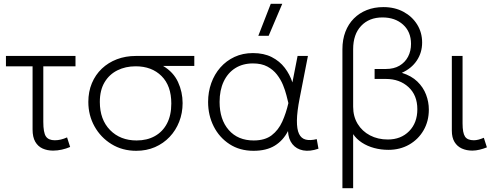

<svg xmlns="http://www.w3.org/2000/svg" viewBox="-20 -772 2591 1002"><path d="M257 14Q226.5 14 202.2 3Q178 -8 164 -32.2Q150 -56.5 150 -96V-426H11V-480H374V-426H206V-136Q206 -80.5 219.5 -60.2Q233 -40 266 -40Q282 -40 297.8 -43.8Q313.5 -47.5 330 -55L346 -5Q325 4 302 9Q279 14 257 14Z M691 15Q618.5 15 562 -19.8Q505.5 -54.5 473.2 -112.5Q441 -170.5 441 -240Q441 -293.5 459.5 -337.8Q478 -382 511.5 -413.8Q545 -445.5 590.2 -462.8Q635.5 -480 689 -480H994V-428H831Q885 -396 909 -344Q933 -292 933 -234Q933 -182 915.2 -136.8Q897.5 -91.5 865.2 -57.5Q833 -23.5 788.8 -4.2Q744.5 15 691 15ZM693 -39Q747.5 -39 788.2 -61.8Q829 -84.5 851.5 -127.5Q874 -170.5 874 -232Q874 -324.5 823 -375.2Q772 -426 688 -426Q635 -426 592.8 -405Q550.5 -384 525.8 -342.8Q501 -301.5 501 -240Q501 -148 554.2 -93.5Q607.5 -39 693 -39Z M1303 15Q1231 15 1177.8 -19.8Q1124.5 -54.5 1095.2 -112.5Q1066 -170.5 1066 -240Q1066 -292 1082.5 -338.2Q1099 -384.5 1130 -419.8Q1161 -455 1204 -475Q1247 -495 1300 -495Q1357 -495 1398.2 -474Q1439.5 -453 1466 -418.2Q1492.5 -383.5 1506 -342L1533 -480H1587L1544 -260Q1530 -189 1529.5 -143.2Q1529 -97.5 1540.5 -73.5Q1552 -49.5 1575.5 -43.5Q1599 -37.5 1633 -46L1642 4Q1597 19.5 1561.8 12.8Q1526.5 6 1505.8 -20Q1485 -46 1483 -88Q1457.5 -38.5 1413.8 -11.8Q1370 15 1303 15ZM1304 -39Q1362.5 -39 1397.8 -66Q1433 -93 1453 -137.2Q1473 -181.5 1485 -234Q1481 -249.5 1474.8 -274.8Q1468.5 -300 1456.8 -328.8Q1445 -357.5 1425.2 -383Q1405.5 -408.5 1375 -424.8Q1344.5 -441 1300 -441Q1247 -441 1208 -416.5Q1169 -392 1147.5 -346.8Q1126 -301.5 1126 -240Q1126 -148 1173.8 -93.5Q1221.5 -39 1304 -39ZM1328 -585 1393 -752H1453L1382 -585Z M1767 210V-515Q1767 -565.5 1782.5 -606Q1798 -646.5 1826.5 -675.2Q1855 -704 1894.2 -719.5Q1933.5 -735 1981 -735Q2040 -735 2085.5 -710.5Q2131 -686 2157 -644.2Q2183 -602.5 2183 -550Q2183 -497.5 2155.2 -456Q2127.5 -414.5 2077 -392Q2127 -376.5 2158 -346.5Q2189 -316.5 2203.5 -278.2Q2218 -240 2218 -200Q2218 -139.5 2190.5 -92Q2163 -44.5 2115.2 -17.2Q2067.5 10 2007 10Q1968.5 10 1933 0.5Q1897.5 -9 1869 -27.5Q1840.5 -46 1823 -72V210ZM2004 -44Q2072.5 -44 2115.2 -87.5Q2158 -131 2158 -202Q2158 -275 2111.8 -317.5Q2065.5 -360 1994 -360H1935V-412H1994Q2035.5 -412 2064.8 -429.2Q2094 -446.5 2109.5 -476Q2125 -505.5 2125 -543Q2125 -606 2083.5 -643.5Q2042 -681 1976 -681Q1906.5 -681 1864.8 -637Q1823 -593 1823 -515V-215Q1823 -164 1846.5 -125.5Q1870 -87 1911 -65.5Q1952 -44 2004 -44Z M2445 14Q2414.5 14 2390.2 3Q2366 -8 2352 -31Q2338 -54 2338 -90V-480H2394V-128Q2394 -78.5 2406.8 -59.2Q2419.5 -40 2453 -40Q2464.5 -40 2477.8 -43.5Q2491 -47 2505 -53L2521 -3Q2502.5 4.5 2482.8 9.2Q2463 14 2445 14Z"/></svg>

Font: Geologica Roman Thin
Style: Regular
Weight: 250
Designer: Sindre Bremnes, Frode Helland
Foundry: Monokrom Skriftforlag AS
Version: Version 1.010;gftools[0.9.28]